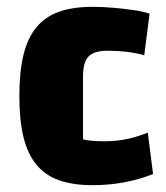

<svg xmlns="http://www.w3.org/2000/svg" viewBox="-20 -534 490 568"><path d="M253.7 13.8Q195.9 13.8 154.8 -0.7Q113.7 -15.3 87.6 -46.9Q61.6 -78.6 49.4 -128.7Q37.2 -178.8 37.2 -250Q37.2 -321.2 49.4 -371.4Q61.6 -421.6 87.6 -453.2Q113.7 -484.7 154.8 -499.3Q195.9 -513.8 253.7 -513.8Q283 -513.8 315.5 -511Q348 -508.3 377.1 -503.9Q406.1 -499.5 422.5 -493.5L406.7 -370.4Q381.4 -377.6 354.6 -380.8Q327.8 -383.9 298.1 -383.9Q258.2 -383.9 241.9 -366.9Q225.6 -349.9 225.6 -308.2V-121.8Q246.4 -116.1 288.8 -116.1Q323.1 -116.1 354 -122.4Q384.8 -128.6 417.2 -141.6L432.8 -19.2Q392.7 -3 347.2 5.4Q301.7 13.8 253.7 13.8Z"/></svg>

Font: Changa
Style: Regular
Weight: 400
Designer: Eduardo Rodriguez Tunni
Foundry: Eduardo Rodriguez Tunni
Version: Version 3.003